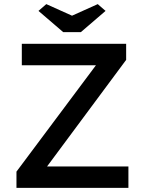

<svg xmlns="http://www.w3.org/2000/svg" viewBox="-20 -913 699 933"><path d="M60 0V-79L459 -613L474 -596H86V-700H593V-622L196 -87L180 -104H604V0ZM287 -757 167 -860 205 -893 345 -830H315L455 -893L493 -860L373 -757Z"/></svg>

Font: Lexend Medium
Style: Regular
Weight: 500
Designer: Bonnie Shaver-Troup, Thomas Jockin
Foundry: Lexend
Version: Version 1.005